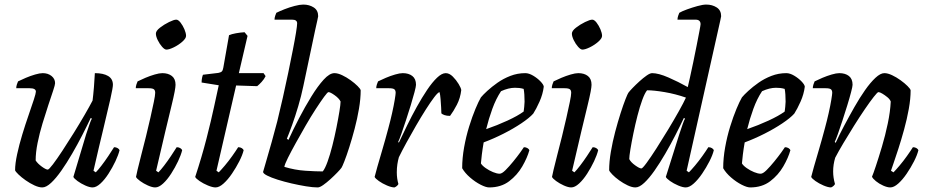

<svg xmlns="http://www.w3.org/2000/svg" viewBox="-20 -820 4062 840"><path d="M165 0Q150 0 130.5 -9Q111 -18 92.5 -31Q74 -44 61 -56.5Q48 -69 46 -75Q46 -104 55 -145.5Q64 -187 77.5 -231.5Q91 -276 105 -316Q119 -356 128 -384Q137 -412 137 -419Q137 -434 110 -434H51Q51 -442 54 -451Q57 -460 59 -464Q73 -471 93 -479.5Q113 -488 133.5 -494Q154 -500 167 -500Q190 -500 205.5 -487.5Q221 -475 221 -456Q221 -449 212.5 -423.5Q204 -398 191.5 -360.5Q179 -323 166 -280Q153 -237 144.5 -195Q136 -153 136 -118Q145 -104 163 -91Q181 -78 189 -78Q194 -78 211.5 -101Q229 -124 253 -160.5Q277 -197 302.5 -238Q328 -279 350 -317Q372 -355 385 -380Q388 -403 391 -439Q394 -475 395 -500Q432 -500 453 -487.5Q474 -475 474 -449Q474 -437 463 -387.5Q452 -338 432.5 -258Q413 -178 389 -73L399 -66Q409 -76 424 -95.5Q439 -115 454 -137.5Q469 -160 479 -176Q488 -176 494.5 -172Q501 -168 503 -163Q498 -142 485 -114.5Q472 -87 455 -60.5Q438 -34 419.5 -17Q401 0 385 0Q372 0 353 -8.5Q334 -17 319 -28Q304 -39 301 -46L357 -233Q365 -257 371.5 -276Q378 -295 382 -301L377 -304Q361 -270 340 -229Q319 -188 295.5 -147.5Q272 -107 248.5 -73.5Q225 -40 203.5 -20Q182 0 165 0Z M659 0Q646 0 627 -8.5Q608 -17 593 -28Q578 -39 575 -46Q576 -52 582 -78Q588 -104 598 -142Q608 -180 618.5 -222.5Q629 -265 638 -305Q647 -345 653 -374Q659 -403 659 -414Q659 -425 653 -429.5Q647 -434 630 -434H574Q574 -442 577 -451Q580 -460 582 -464Q596 -471 616 -479.5Q636 -488 656.5 -494Q677 -500 690 -500Q716 -500 732 -487.5Q748 -475 748 -449Q748 -440 744 -418.5Q740 -397 730 -356Q720 -315 703.5 -246Q687 -177 663 -73L673 -66Q683 -76 698 -95.5Q713 -115 728 -137.5Q743 -160 753 -176Q762 -176 768.5 -172Q775 -168 777 -163Q772 -142 759 -114.5Q746 -87 729 -60.5Q712 -34 693.5 -17Q675 0 659 0ZM708 -603Q700 -603 689 -615.5Q678 -628 670 -644.5Q662 -661 662 -673Q662 -685 680 -699Q698 -713 719.5 -723.5Q741 -734 751 -734Q760 -734 770 -721Q780 -708 787 -691.5Q794 -675 794 -663Q794 -652 777.5 -637.5Q761 -623 740.5 -613Q720 -603 708 -603Z M923 0Q910 0 889.5 -8.5Q869 -17 853 -28Q837 -39 834 -46Q863 -134 883.5 -214Q904 -294 917 -355Q930 -416 937 -447L862 -459Q862 -470 864 -479.5Q866 -489 868 -493L935 -501Q946 -503 950.5 -507.5Q955 -512 957 -524L982 -666Q993 -671 1012.5 -674.5Q1032 -678 1050 -679L1063 -663L1025 -500H1133L1142 -487Q1136 -474 1124.5 -461.5Q1113 -449 1105 -443L1013 -446L927 -73L937 -66Q947 -76 963.5 -95.5Q980 -115 996 -137.5Q1012 -160 1022 -176Q1031 -176 1037.5 -172Q1044 -168 1046 -163Q1041 -142 1027 -114.5Q1013 -87 995 -60.5Q977 -34 958 -17Q939 0 923 0Z M1370 0Q1349 0 1318.5 -5Q1288 -10 1255.5 -17.5Q1223 -25 1194.5 -34Q1166 -43 1148.5 -52Q1131 -61 1131 -68Q1135 -82 1145.5 -118Q1156 -154 1169 -200Q1182 -246 1193 -289Q1205 -338 1217.5 -393Q1230 -448 1241 -501.5Q1252 -555 1261 -600.5Q1270 -646 1275 -677Q1280 -708 1280 -718Q1280 -734 1258 -734H1181Q1181 -742 1184 -751Q1187 -760 1189 -764Q1203 -771 1224.5 -779.5Q1246 -788 1269 -794Q1292 -800 1307 -800Q1333 -800 1352.5 -787.5Q1372 -775 1372 -749Q1372 -746 1368.5 -731.5Q1365 -717 1359 -689L1307 -443Q1298 -400 1285 -356Q1272 -312 1258.5 -274.5Q1245 -237 1235 -213L1242 -208Q1262 -252 1288 -302Q1314 -352 1342 -397.5Q1370 -443 1396 -471.5Q1422 -500 1443 -500Q1458 -500 1477 -491Q1496 -482 1514 -469Q1532 -456 1544.5 -443.5Q1557 -431 1558 -425Q1558 -388 1550.5 -344Q1543 -300 1531.5 -256.5Q1520 -213 1508 -175.5Q1496 -138 1486.5 -114Q1477 -90 1474 -86Q1469 -79 1455.5 -65Q1442 -51 1425.5 -36Q1409 -21 1394 -10.5Q1379 0 1370 0ZM1392 -70Q1402 -82 1413 -112.5Q1424 -143 1434 -182.5Q1444 -222 1452 -262Q1460 -302 1465 -333Q1470 -364 1470 -376Q1463 -390 1444 -403.5Q1425 -417 1417 -417Q1413 -417 1398 -396.5Q1383 -376 1361.5 -343Q1340 -310 1317.5 -271Q1295 -232 1274.5 -195Q1254 -158 1240 -130Q1226 -102 1224 -90Q1270 -76 1316 -73Q1362 -70 1392 -70Z M1706 0Q1693 0 1673 -8.5Q1653 -17 1637.5 -28Q1622 -39 1619 -46Q1622 -59 1631 -90.5Q1640 -122 1653 -166Q1666 -210 1679 -259Q1688 -292 1695.5 -325.5Q1703 -359 1707 -383.5Q1711 -408 1711 -414Q1711 -425 1705 -429.5Q1699 -434 1682 -434H1626Q1626 -442 1629 -451Q1632 -460 1634 -464Q1648 -471 1668 -479.5Q1688 -488 1708.5 -494Q1729 -500 1742 -500Q1768 -500 1784 -487.5Q1800 -475 1800 -449Q1800 -442 1793.5 -417Q1787 -392 1777 -359.5Q1767 -327 1756 -293.5Q1745 -260 1736 -234.5Q1727 -209 1722 -199L1725 -196Q1741 -230 1761 -271Q1781 -312 1803.5 -352.5Q1826 -393 1848.5 -426.5Q1871 -460 1892 -480Q1913 -500 1930 -500Q1946 -500 1961 -485Q1976 -470 1986.5 -452.5Q1997 -435 1998 -426Q1994 -391 1979 -362Q1964 -333 1949 -313Q1934 -313 1924.5 -316.5Q1915 -320 1911 -324Q1911 -332 1910 -349.5Q1909 -367 1907.5 -386.5Q1906 -406 1903 -417Q1896 -416 1880 -395Q1864 -374 1843 -341Q1822 -308 1800 -270Q1778 -232 1758 -195.5Q1738 -159 1725 -132Q1721 -118 1718.5 -101.5Q1716 -85 1716 -66Q1716 -39 1723 -15Q1722 -12 1717.5 -7.5Q1713 -3 1706 0Z M2120 0Q2106 0 2082.5 -12Q2059 -24 2036.5 -43.5Q2014 -63 2002 -84Q2002 -128 2010.5 -175.5Q2019 -223 2032.5 -266.5Q2046 -310 2060 -343.5Q2074 -377 2084 -394Q2093 -405 2112 -422.5Q2131 -440 2156.5 -458Q2182 -476 2213 -488Q2244 -500 2278 -500Q2294 -500 2312.5 -489Q2331 -478 2344.5 -464Q2358 -450 2359 -441Q2355 -408 2340.5 -375.5Q2326 -343 2313 -323Q2296 -304 2261 -280.5Q2226 -257 2182.5 -235Q2139 -213 2096 -197Q2091 -168 2088 -143.5Q2085 -119 2084 -105Q2090 -95 2105 -84.5Q2120 -74 2137 -67Q2154 -60 2166 -60Q2176 -60 2192 -76Q2208 -92 2225.5 -113.5Q2243 -135 2256 -153Q2269 -171 2272 -176Q2281 -176 2287.5 -172Q2294 -168 2296 -163Q2287 -130 2265 -92Q2243 -54 2207.5 -27Q2172 0 2120 0ZM2107 -255Q2156 -272 2200.5 -292.5Q2245 -313 2271 -332Q2272 -340 2273.5 -353Q2275 -366 2275 -375Q2275 -410 2271 -431Q2261 -434 2252 -435Q2243 -436 2233 -436Q2205 -436 2172 -421Q2150 -388 2134 -344Q2118 -300 2107 -255Z M2479 0Q2466 0 2447 -8.5Q2428 -17 2413 -28Q2398 -39 2395 -46Q2396 -52 2402 -78Q2408 -104 2418 -142Q2428 -180 2438.5 -222.5Q2449 -265 2458 -305Q2467 -345 2473 -374Q2479 -403 2479 -414Q2479 -425 2473 -429.5Q2467 -434 2450 -434H2394Q2394 -442 2397 -451Q2400 -460 2402 -464Q2416 -471 2436 -479.5Q2456 -488 2476.5 -494Q2497 -500 2510 -500Q2536 -500 2552 -487.5Q2568 -475 2568 -449Q2568 -440 2564 -418.5Q2560 -397 2550 -356Q2540 -315 2523.5 -246Q2507 -177 2483 -73L2493 -66Q2503 -76 2518 -95.5Q2533 -115 2548 -137.5Q2563 -160 2573 -176Q2582 -176 2588.5 -172Q2595 -168 2597 -163Q2592 -142 2579 -114.5Q2566 -87 2549 -60.5Q2532 -34 2513.5 -17Q2495 0 2479 0ZM2528 -603Q2520 -603 2509 -615.5Q2498 -628 2490 -644.5Q2482 -661 2482 -673Q2482 -685 2500 -699Q2518 -713 2539.5 -723.5Q2561 -734 2571 -734Q2580 -734 2590 -721Q2600 -708 2607 -691.5Q2614 -675 2614 -663Q2614 -652 2597.5 -637.5Q2581 -623 2560.5 -613Q2540 -603 2528 -603Z M2760 0Q2745 0 2726 -9Q2707 -18 2689 -31Q2671 -44 2659 -56.5Q2647 -69 2645 -75Q2645 -112 2652.5 -156Q2660 -200 2671.5 -243.5Q2683 -287 2695 -324.5Q2707 -362 2716.5 -386Q2726 -410 2729 -414Q2734 -421 2747.5 -435Q2761 -449 2777.5 -464Q2794 -479 2809 -489.5Q2824 -500 2833 -500Q2861 -500 2904.5 -481Q2948 -462 2989 -439Q2992 -451 2998.5 -480.5Q3005 -510 3013 -548Q3021 -586 3028 -622Q3035 -658 3040 -684Q3045 -710 3045 -714Q3045 -734 3023 -734H2944Q2944 -742 2947 -751Q2950 -760 2952 -764Q2964 -771 2986 -779Q3008 -787 3031.5 -793.5Q3055 -800 3070 -800Q3096 -800 3115.5 -787.5Q3135 -775 3135 -749Q3135 -746 3131.5 -731.5Q3128 -717 3122 -689L2984 -73L2994 -66Q3004 -76 3020.5 -95.5Q3037 -115 3053 -137.5Q3069 -160 3079 -176Q3088 -176 3094.5 -172Q3101 -168 3103 -163Q3098 -142 3084 -114.5Q3070 -87 3052 -60.5Q3034 -34 3015 -17Q2996 0 2980 0Q2967 0 2947 -8.5Q2927 -17 2911.5 -28Q2896 -39 2893 -46L2952 -233Q2960 -257 2966.5 -276Q2973 -295 2977 -301L2972 -304Q2956 -270 2935 -229Q2914 -188 2890.5 -147.5Q2867 -107 2843.5 -73.5Q2820 -40 2798.5 -20Q2777 0 2760 0ZM2786 -83Q2791 -83 2809 -107.5Q2827 -132 2852 -171Q2877 -210 2903 -253Q2929 -296 2950 -333.5Q2971 -371 2981 -393Q2935 -409 2888 -417Q2841 -425 2811 -425Q2801 -413 2790 -383Q2779 -353 2769 -314Q2759 -275 2751 -236Q2743 -197 2738 -166.5Q2733 -136 2733 -124Q2740 -110 2759 -96.5Q2778 -83 2786 -83Z M3262 0Q3248 0 3224.5 -12Q3201 -24 3178.5 -43.5Q3156 -63 3144 -84Q3144 -128 3152.5 -175.5Q3161 -223 3174.5 -266.5Q3188 -310 3202 -343.5Q3216 -377 3226 -394Q3235 -405 3254 -422.5Q3273 -440 3298.5 -458Q3324 -476 3355 -488Q3386 -500 3420 -500Q3436 -500 3454.5 -489Q3473 -478 3486.5 -464Q3500 -450 3501 -441Q3497 -408 3482.5 -375.5Q3468 -343 3455 -323Q3438 -304 3403 -280.5Q3368 -257 3324.5 -235Q3281 -213 3238 -197Q3233 -168 3230 -143.5Q3227 -119 3226 -105Q3232 -95 3247 -84.5Q3262 -74 3279 -67Q3296 -60 3308 -60Q3318 -60 3334 -76Q3350 -92 3367.5 -113.5Q3385 -135 3398 -153Q3411 -171 3414 -176Q3423 -176 3429.5 -172Q3436 -168 3438 -163Q3429 -130 3407 -92Q3385 -54 3349.5 -27Q3314 0 3262 0ZM3249 -255Q3298 -272 3342.5 -292.5Q3387 -313 3413 -332Q3414 -340 3415.5 -353Q3417 -366 3417 -375Q3417 -410 3413 -431Q3403 -434 3394 -435Q3385 -436 3375 -436Q3347 -436 3314 -421Q3292 -388 3276 -344Q3260 -300 3249 -255Z M3616 0Q3603 0 3583 -8.5Q3563 -17 3547.5 -28Q3532 -39 3529 -46Q3532 -59 3541 -90.5Q3550 -122 3563 -166Q3576 -210 3589 -259Q3598 -292 3605.5 -325.5Q3613 -359 3617 -383.5Q3621 -408 3621 -414Q3621 -425 3615 -429.5Q3609 -434 3592 -434H3536Q3536 -442 3539 -451Q3542 -460 3544 -464Q3558 -471 3578 -479.5Q3598 -488 3618.5 -494Q3639 -500 3652 -500Q3678 -500 3694 -487.5Q3710 -475 3710 -449Q3710 -442 3703.5 -417Q3697 -392 3687 -359.5Q3677 -327 3666 -293.5Q3655 -260 3646 -234.5Q3637 -209 3632 -199L3636 -195Q3652 -230 3673.5 -270.5Q3695 -311 3718 -351.5Q3741 -392 3764.5 -425.5Q3788 -459 3810 -479.5Q3832 -500 3849 -500Q3864 -500 3883 -491Q3902 -482 3920 -469Q3938 -456 3950.5 -443.5Q3963 -431 3964 -425Q3964 -388 3956 -343.5Q3948 -299 3935.5 -253.5Q3923 -208 3910.5 -169.5Q3898 -131 3889 -105Q3880 -79 3878 -73L3889 -66Q3899 -76 3915.5 -95.5Q3932 -115 3948 -137.5Q3964 -160 3974 -176Q3983 -176 3989.5 -172Q3996 -168 3998 -163Q3993 -142 3979 -114.5Q3965 -87 3947 -60.5Q3929 -34 3910 -17Q3891 0 3875 0Q3862 0 3844 -8Q3826 -16 3812 -27.5Q3798 -39 3795 -47Q3800 -58 3812 -94Q3824 -130 3838.5 -178.5Q3853 -227 3864 -279.5Q3875 -332 3877 -376Q3873 -386 3862 -395Q3851 -404 3840 -410.5Q3829 -417 3823 -417Q3819 -417 3802.5 -396Q3786 -375 3763.5 -342Q3741 -309 3716.5 -270Q3692 -231 3670 -194Q3648 -157 3634 -130Q3625 -100 3625 -70Q3625 -56 3627 -42.5Q3629 -29 3633 -15Q3632 -12 3627.5 -7.5Q3623 -3 3616 0Z"/></svg>

Font: Texturina 72pt 72pt Medium
Style: Italic
Weight: 500
Italic angle: -11°
Designer: Guillermo Torres Carreño
Foundry: Omnibus-Type
Version: Version 1.002; ttfautohint (v1.8.3)